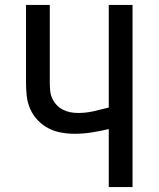

<svg xmlns="http://www.w3.org/2000/svg" viewBox="-20 -755 640 775"><path d="M419 0V-234Q385 -226 350.5 -220.5Q316 -215 281 -215Q253 -215 226 -220Q199 -225 175 -237.5Q151 -250 132 -270Q113 -290 102 -315Q91 -340 88 -367Q85 -394 85 -422V-735H181V-422Q181 -406 182.5 -389.5Q184 -373 190.5 -358.5Q197 -344 208 -332Q219 -320 233.5 -312.5Q248 -305 264 -302Q280 -299 296 -299Q327 -299 358 -306Q389 -313 419 -321V-735H515V0Z"/></svg>

Font: Iosevka SS04 Medium Extended
Style: Regular
Weight: 500
Width: 7
Monospace: yes
Designer: Belleve Invis
Foundry: Belleve Invis
Version: Version 19.0.0; ttfautohint (v1.8.4)